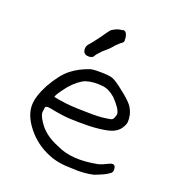

<svg xmlns="http://www.w3.org/2000/svg" viewBox="-124 -774 808 877"><g transform="rotate(20 280.0 -335.5)"><path d="M242.2 -452.1Q252 -457 291 -457Q336.9 -457 355 -450.2Q373 -443.4 413.1 -411.1Q452.1 -380.9 466.8 -361.8Q481.4 -342.8 487.3 -317.4Q490.2 -299.8 489.7 -286.1Q489.3 -272.5 474.6 -251Q456.1 -226.6 418.9 -218.3Q381.8 -210 330.1 -208Q272.5 -207 234.9 -209Q197.3 -210.9 138.7 -222.7Q112.3 -227.5 110.8 -218.3Q109.4 -209 107.9 -194.8Q106.4 -180.7 125 -152.3Q157.2 -100.6 226.6 -73.2Q305.7 -33.2 430.7 -58.6Q445.3 -62.5 472.7 -76.2Q500 -89.8 504.4 -67.9Q508.8 -45.9 493.2 -38.1Q478.5 -25.4 425.8 -5.9Q378.9 4.9 322.3 1Q253.9 1 206.1 -19.5Q139.6 -46.9 95.7 -101.6Q51.8 -156.2 51.8 -208Q51.8 -251 85 -313.5Q123 -379.9 159.7 -408.2Q196.3 -436.5 242.2 -452.1ZM326.2 -400.4Q279.3 -406.2 242.2 -393.6Q210 -379.9 174.8 -339.8Q132.8 -286.1 135.7 -278.3Q136.7 -278.3 143.1 -276.9Q149.4 -275.4 158.2 -273.9Q167 -272.5 175.8 -271.5Q210.9 -264.6 289.1 -263.7Q356.4 -261.7 385.7 -266.6Q411.1 -269.5 417.5 -272.9Q423.8 -276.4 426.8 -285.2Q431.6 -296.9 431.6 -303.7Q428.7 -328.1 387.7 -370.1Q356.4 -397.5 326.2 -400.4ZM322.3 -670.9Q326.2 -674.8 335 -670.9Q340.8 -668.9 345.2 -656.7Q349.6 -644.5 348.6 -633.8Q351.6 -624 340.8 -616.2Q335.9 -614.3 326.7 -604.5Q317.4 -594.7 314.5 -592.8Q301.8 -575.2 269.5 -548.8Q244.1 -522.5 243.2 -516.6Q237.3 -505.9 219.7 -505.4Q202.1 -504.9 194.3 -516.6Q183.6 -542 204.1 -561.5Q210.9 -568.4 238.3 -605.5Q267.6 -647.5 272.5 -652.3Q299.8 -670.9 322.3 -670.9Z"/></g></svg>

Font: JasonHandwriting2
Style: Regular
Weight: 400
Version: Version 1.05.10